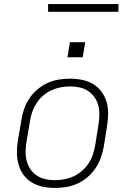

<svg xmlns="http://www.w3.org/2000/svg" viewBox="-20 -914 640 942"><path d="M250 8Q250 8 250 8Q250 8 250 8H249Q219 8 190 2Q161 -4 136.5 -18.5Q112 -33 95.5 -56Q79 -79 71 -107Q63 -135 63 -165Q63 -195 68 -226L85 -326Q89 -353 98.5 -380Q108 -407 124.5 -431.5Q141 -456 164 -475.5Q187 -495 213.5 -507Q240 -519 268 -523.5Q296 -528 324 -528Q324 -528 324 -528Q324 -528 324 -528Q354 -528 383.5 -522Q413 -516 437 -501.5Q461 -487 478 -464Q495 -441 503 -413Q511 -385 510.5 -355Q510 -325 505 -294L489 -194Q484 -167 474.5 -140Q465 -113 448.5 -88.5Q432 -64 409 -44.5Q386 -25 359.5 -13Q333 -1 305 3.5Q277 8 250 8ZM250 -30Q273 -30 296.5 -34.5Q320 -39 341.5 -49Q363 -59 382 -75.5Q401 -92 414.5 -112.5Q428 -133 435.5 -155.5Q443 -178 447 -201L463 -301Q467 -325 467.5 -349Q468 -373 462.5 -395.5Q457 -418 444 -436.5Q431 -455 412.5 -467.5Q394 -480 370.5 -485Q347 -490 323 -490Q300 -490 277 -485.5Q254 -481 232 -471Q210 -461 191 -444.5Q172 -428 159 -407.5Q146 -387 138 -364.5Q130 -342 127 -319L110 -219Q106 -195 105.5 -171Q105 -147 111 -124.5Q117 -102 129.5 -83.5Q142 -65 161 -52.5Q180 -40 203 -35Q226 -30 250 -30ZM311 -633 323 -707H398L386 -633ZM216 -856V-894H561V-856Z"/></svg>

Font: Iosevka SS04 XLt Ex
Style: Italic
Weight: 200
Width: 7
Italic angle: -9°
Monospace: yes
Designer: Belleve Invis
Foundry: Belleve Invis
Version: Version 19.0.0; ttfautohint (v1.8.4)